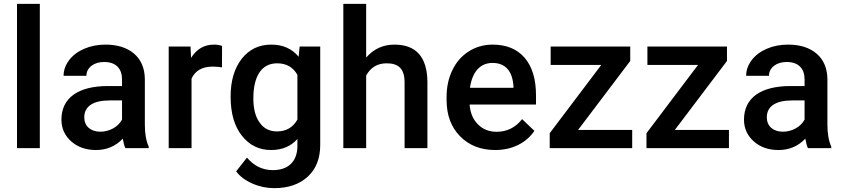

<svg xmlns="http://www.w3.org/2000/svg" viewBox="-20 -770 4384 998"><path d="M187 -750H68.4V0H187Z M752.9 0V-8.3C739.7 -36.6 732.9 -74.7 732.9 -122.1V-360.4C731.9 -416.5 712.9 -460.4 676.3 -491.7C639.6 -522.5 590.3 -538.1 528.3 -538.1C487.8 -538.1 450.7 -530.8 418 -516.6C384.8 -502.4 358.4 -482.4 339.4 -457.5C320.3 -432.1 310.5 -404.8 310.5 -376H429.2C429.2 -397 438 -414.1 455.1 -427.7C472.2 -440.9 494.6 -447.8 521.5 -447.8C584 -447.8 614.3 -412.1 614.3 -357.4V-322.8H541.5C385.7 -322.8 299.3 -260.7 299.3 -147.9C299.3 -103.5 315.9 -65.9 349.6 -35.6C383.3 -5.4 426.3 9.8 479.5 9.8C534.2 9.8 580.6 -9.8 618.2 -49.3C622.1 -26.4 626.5 -10.3 631.8 0ZM501.5 -85.4C450.7 -85.4 418 -114.7 418 -160.2C418 -216.3 462.4 -248 550.3 -248H614.3V-148.4C604 -129.4 588.4 -113.8 567.9 -102.5C546.9 -91.3 524.9 -85.4 501.5 -85.4Z M1134.3 -531.2C1123 -535.6 1109.4 -538.1 1092.3 -538.1C1041.5 -538.1 1002 -515.1 973.1 -469.2L970.2 -528.3H856.9V0H975.6V-361.3C994.6 -402.8 1031.2 -423.8 1085.4 -423.8C1102.1 -423.8 1118.2 -422.4 1133.8 -419.9Z M1178.7 -268.1C1178.7 -181.2 1198.2 -113.3 1237.8 -64C1276.9 -14.6 1327.1 9.8 1389.2 9.8C1446.3 9.8 1491.7 -9.3 1525.9 -47.4V-11.7C1525.9 70.8 1477.1 114.3 1398.4 114.3C1345.2 114.3 1300.3 92.8 1263.7 49.3L1207.5 120.6C1226.6 146.5 1254.9 168 1292 184.1C1328.6 200.2 1366.7 208 1405.3 208C1478.5 208 1536.6 188 1580.1 147.9C1623 107.9 1644.5 53.2 1644.5 -16.1V-528.3H1537.6L1532.2 -475.1C1497.6 -517.1 1450.2 -538.1 1390.1 -538.1C1326.2 -538.1 1275.4 -513.7 1236.8 -464.8C1198.2 -415.5 1178.7 -350.1 1178.7 -268.1ZM1296.9 -257.8C1296.9 -378.4 1342.3 -440.9 1420.4 -440.9C1468.3 -440.9 1503.4 -420.9 1525.9 -380.9V-148.4C1502.9 -107.4 1467.3 -86.9 1419.4 -86.9C1380.9 -86.9 1351.1 -102.1 1329.6 -132.8C1307.6 -163.1 1296.9 -204.6 1296.9 -257.8Z M1883.3 -750H1764.6V0H1883.3V-377.4C1906.7 -419.9 1942.4 -440.9 1989.7 -440.9C2050.8 -440.9 2083 -413.6 2083 -340.8V0H2201.7V-345.2C2200.2 -473.6 2143.1 -538.1 2030.3 -538.1C1971.2 -538.1 1921.9 -515.6 1883.3 -470.7Z M2554.2 9.8C2642.1 9.8 2715.3 -26.9 2757.8 -89.8L2693.8 -150.9C2659.7 -106.9 2615.2 -85 2561 -85C2522.5 -85 2490.2 -97.7 2464.8 -123C2439 -148.4 2424.3 -183.1 2420.9 -226.6H2766.1V-274.4C2766.1 -358.4 2746.6 -423.3 2707.5 -469.2C2668 -515.1 2612.3 -538.1 2540.5 -538.1C2495.1 -538.1 2454.1 -526.4 2417.5 -503.4C2380.9 -480.5 2352.1 -448.2 2332 -406.7C2311.5 -365.2 2301.3 -317.9 2301.3 -265.1V-250.5C2301.3 -171.9 2324.7 -108.9 2371.6 -61.5C2418 -14.2 2479 9.8 2554.2 9.8ZM2540 -442.9C2606 -442.9 2643.6 -401.9 2648.9 -322.3V-313.5H2422.9C2434.1 -395 2475.1 -442.9 2540 -442.9Z M3255.9 -453.1V-528.3H2842.3V-432.6H3105.5L2837.4 -77.6V0H3266.1V-94.7H2984.9Z M3758.8 -453.1V-528.3H3345.2V-432.6H3608.4L3340.3 -77.6V0H3769V-94.7H3487.8Z M4300.8 0V-8.3C4287.6 -36.6 4280.8 -74.7 4280.8 -122.1V-360.4C4279.8 -416.5 4260.7 -460.4 4224.1 -491.7C4187.5 -522.5 4138.2 -538.1 4076.2 -538.1C4035.6 -538.1 3998.5 -530.8 3965.8 -516.6C3932.6 -502.4 3906.2 -482.4 3887.2 -457.5C3868.2 -432.1 3858.4 -404.8 3858.4 -376H3977.1C3977.1 -397 3985.8 -414.1 4002.9 -427.7C4020 -440.9 4042.5 -447.8 4069.3 -447.8C4131.8 -447.8 4162.1 -412.1 4162.1 -357.4V-322.8H4089.4C3933.6 -322.8 3847.2 -260.7 3847.2 -147.9C3847.2 -103.5 3863.8 -65.9 3897.5 -35.6C3931.2 -5.4 3974.1 9.8 4027.3 9.8C4082 9.8 4128.4 -9.8 4166 -49.3C4169.9 -26.4 4174.3 -10.3 4179.7 0ZM4049.3 -85.4C3998.5 -85.4 3965.8 -114.7 3965.8 -160.2C3965.8 -216.3 4010.3 -248 4098.1 -248H4162.1V-148.4C4151.9 -129.4 4136.2 -113.8 4115.7 -102.5C4094.7 -91.3 4072.8 -85.4 4049.3 -85.4Z"/></svg>

Font: Roboto Medium
Style: Regular
Weight: 500
Designer: Google
Version: Version 2.137; 2017